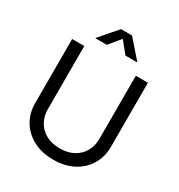

<svg xmlns="http://www.w3.org/2000/svg" viewBox="-217 -1087 1163 1245"><g transform="rotate(30 365.0 -464.5)"><path d="M365.7 11.7Q279.8 11.7 215.8 -22Q151.9 -55.7 116.7 -114.3Q81.5 -172.9 81.5 -247.6V-727.5H172.4V-254.4Q172.4 -202.1 195.8 -161.1Q219.2 -120.1 262.5 -96.4Q305.7 -72.8 365.7 -72.8Q425.8 -72.8 468.8 -96.4Q511.7 -120.1 534.9 -161.1Q558.1 -202.1 558.1 -254.4V-727.5H648.9V-247.6Q648.9 -172.9 613.8 -114.3Q578.6 -55.7 515.1 -22Q451.7 11.7 365.7 11.7ZM294.9 -807.1H210V-810.1L323.7 -941.4H406.2L521 -810.1V-807.1H434.6L365.2 -892.6Z"/></g></svg>

Font: Inter 20pt
Style: Regular
Weight: 400
Version: Version 4.001;git-66647c0bb